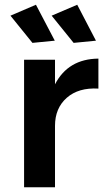

<svg xmlns="http://www.w3.org/2000/svg" viewBox="-20 -786 443 806"><path d="M210 -615.2 116.2 -606 23.9 -720.2 130.9 -766.1ZM382.8 -615.2 289.1 -606 196.8 -720.2 304.2 -766.1ZM210.9 -432.1Q266.1 -538.6 393.1 -540V-414.1Q309.6 -418.9 260.3 -375.5Q210.9 -332 210.9 -257.8V0H81.1V-535.2H210.9Z"/></svg>

Font: Montserrat-Arabic Medium
Style: Regular
Weight: 500
Designer: Mohamed Gaber
Foundry: Kief Type Foundry
Version: Version 5.008;PS 005.008;hotconv 1.0.88;makeotf.lib2.5.64775